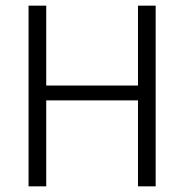

<svg xmlns="http://www.w3.org/2000/svg" viewBox="-20 -659 652 679"><path d="M143.5 0H81V-639H143.5ZM530.5 0H468V-639H530.5ZM117 -356.5H494V-304H117Z"/></svg>

Font: Anek Bangla Light
Style: Regular
Weight: 300
Designer: Sulekha Rajkumar (Bangla), Yesha Goshar (Latin)
Foundry: Ek Type
Version: Version 1.003